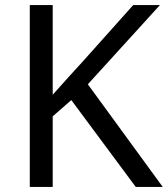

<svg xmlns="http://www.w3.org/2000/svg" viewBox="-20 -734 659 754"><path d="M619 0H513L260 -341L187 -277V0H97V-714H187V-362Q217 -396 248 -430Q279 -464 310 -498L503 -714H608L325 -403Z"/></svg>

Font: Go Noto Kurrent-Regular
Style: Regular
Weight: 400
Designer: Monotype Design Team
Foundry: Monotype Imaging Inc.
Version: Version 2.012; ttfautohint (v1.8.4.7-5d5b)